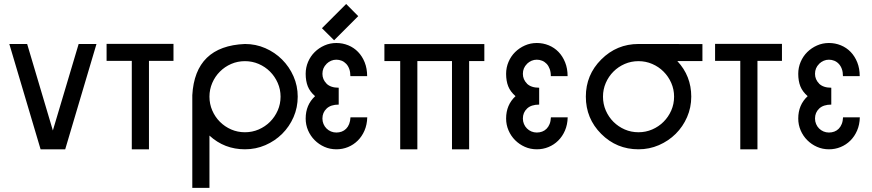

<svg xmlns="http://www.w3.org/2000/svg" viewBox="-20 -741 4342 956"><path d="M182.1 2.4 26.4 -522H115.2L243.2 -91.3L371.6 -522H460.4L304.7 2.4Z M636.2 2.4V-438H510.7V-522.5H843.8V-438H721.7V2.4Z M1199.7 2.4Q1097.2 2.4 1022.9 -65.9V194.3H937.5V-267.1Q951.2 -511.7 1199.7 -522Q1253.4 -522 1301 -501.2Q1348.6 -480.5 1384.5 -444.6Q1420.4 -408.7 1441.4 -361.1Q1462.4 -313.5 1462.4 -259.8Q1462.4 -205.6 1441.7 -158Q1420.9 -110.4 1385 -74.7Q1349.1 -39.1 1301.3 -18.3Q1253.4 2.4 1199.7 2.4ZM1199.7 -82.5Q1235.8 -82.5 1268.1 -96.4Q1300.3 -110.4 1324.5 -134.5Q1348.6 -158.7 1362.8 -190.9Q1377 -223.1 1377 -259.8Q1377 -295.9 1362.8 -328.1Q1348.6 -360.4 1324.5 -384.5Q1300.3 -408.7 1268.1 -422.6Q1235.8 -436.5 1199.7 -436.5Q1163.1 -436.5 1131.1 -422.6Q1099.1 -408.7 1075 -384.5Q1050.8 -360.4 1036.9 -328.1Q1022.9 -295.9 1022.9 -259.8Q1022.9 -223.1 1036.9 -190.9Q1050.8 -158.7 1075 -134.5Q1099.1 -110.4 1131.1 -96.4Q1163.1 -82.5 1199.7 -82.5Z M1654.8 2.4Q1623 2.4 1595.5 -9.8Q1567.9 -22 1546.9 -43Q1525.9 -64 1513.9 -91.8Q1502 -119.6 1502 -150.9Q1502 -218.8 1548.8 -262.2Q1522.9 -284.7 1512.5 -311.3Q1502 -337.9 1502 -373.5Q1502 -404.8 1513.9 -432.9Q1525.9 -460.9 1546.9 -481.7Q1567.9 -502.4 1595.5 -514.6Q1623 -526.9 1654.8 -526.9Q1686 -526.9 1714.1 -515.4Q1742.2 -503.9 1762.9 -482.4Q1783.7 -460.9 1795.9 -430.4Q1808.1 -399.9 1808.1 -361.8H1724.6Q1724.6 -382.3 1719 -397.7Q1713.4 -413.1 1703.6 -423.3Q1693.8 -433.6 1681.2 -438.7Q1668.5 -443.8 1654.8 -443.8Q1627.4 -443.8 1605.5 -422.9H1606Q1585.4 -402.8 1585.4 -373.5Q1585.4 -345.2 1606 -324.7H1605.5Q1626.5 -304.2 1666.5 -304.2V-220.2Q1627 -220.2 1606.2 -200.4Q1585.4 -180.7 1585.4 -150.9Q1585.4 -136.2 1590.8 -123.5Q1596.2 -110.8 1605.7 -101.3Q1615.2 -91.8 1627.9 -86.4Q1640.6 -81.1 1654.8 -81.1Q1668.9 -81.1 1681.4 -85.7Q1693.8 -90.3 1703.4 -99.9Q1712.9 -109.4 1718.5 -123.5Q1724.1 -137.7 1725.1 -156.7H1808.6Q1807.6 -120.1 1794.9 -90.8Q1782.2 -61.5 1761.2 -40.8Q1740.2 -20 1712.9 -8.8Q1685.5 2.4 1654.8 2.4ZM1583 -600.6 1703.6 -721.2 1763.7 -660.6 1643.6 -540.5Z M2230.5 2.4V-437H2058.1V2.4H1972.7V-437H1894V-521.5H2391.6V-437H2315.9V2.4Z M2652.8 2.4Q2621.1 2.4 2593.5 -9.8Q2565.9 -22 2544.9 -43Q2523.9 -64 2512 -91.8Q2500 -119.6 2500 -150.9Q2500 -218.8 2546.9 -262.2Q2521 -284.7 2510.5 -311.3Q2500 -337.9 2500 -373.5Q2500 -404.8 2512 -432.9Q2523.9 -460.9 2544.9 -481.7Q2565.9 -502.4 2593.5 -514.6Q2621.1 -526.9 2652.8 -526.9Q2684.1 -526.9 2712.2 -515.4Q2740.2 -503.9 2761 -482.4Q2781.7 -460.9 2793.9 -430.4Q2806.2 -399.9 2806.2 -361.8H2722.7Q2722.7 -382.3 2717 -397.7Q2711.4 -413.1 2701.7 -423.3Q2691.9 -433.6 2679.2 -438.7Q2666.5 -443.8 2652.8 -443.8Q2625.5 -443.8 2603.5 -422.9H2604Q2583.5 -402.8 2583.5 -373.5Q2583.5 -345.2 2604 -324.7H2603.5Q2624.5 -304.2 2664.6 -304.2V-220.2Q2625 -220.2 2604.2 -200.4Q2583.5 -180.7 2583.5 -150.9Q2583.5 -136.2 2588.9 -123.5Q2594.2 -110.8 2603.8 -101.3Q2613.3 -91.8 2626 -86.4Q2638.7 -81.1 2652.8 -81.1Q2667 -81.1 2679.4 -85.7Q2691.9 -90.3 2701.4 -99.9Q2710.9 -109.4 2716.6 -123.5Q2722.2 -137.7 2723.1 -156.7H2806.6Q2805.7 -120.1 2793 -90.8Q2780.3 -61.5 2759.3 -40.8Q2738.3 -20 2710.9 -8.8Q2683.6 2.4 2652.8 2.4Z M3159.2 2.4Q3050.3 2.4 2973.6 -74.2Q2897 -150.9 2897 -259.8Q2897 -368.2 2973.6 -444.8Q3050.8 -522 3159.2 -522Q3163.1 -522 3242.7 -522Q3322.3 -522 3477.5 -521.5V-437H3352.5Q3421.9 -362.8 3421.9 -259.8Q3421.9 -205.6 3401.1 -158Q3380.4 -110.4 3344.5 -74.7Q3308.6 -39.1 3260.7 -18.3Q3212.9 2.4 3159.2 2.4ZM3159.2 -82.5Q3195.3 -82.5 3227.5 -96.4Q3259.8 -110.4 3283.9 -134.5Q3308.1 -158.7 3322.3 -190.9Q3336.4 -223.1 3336.4 -259.8Q3336.4 -295.9 3322.3 -328.1Q3308.1 -360.4 3283.9 -384.5Q3259.8 -408.7 3227.5 -422.6Q3195.3 -436.5 3159.2 -436.5Q3122.6 -436.5 3090.6 -422.6Q3058.6 -408.7 3034.4 -384.5Q3010.3 -360.4 2996.3 -328.1Q2982.4 -295.9 2982.4 -259.8Q2982.4 -223.1 2996.3 -190.9Q3010.3 -158.7 3034.4 -134.5Q3058.6 -110.4 3090.6 -96.4Q3122.6 -82.5 3159.2 -82.5Z M3666 2.4V-438H3540.5V-522.5H3873.5V-438H3751.5V2.4Z M4107.4 2.4Q4075.7 2.4 4048.1 -9.8Q4020.5 -22 3999.5 -43Q3978.5 -64 3966.6 -91.8Q3954.6 -119.6 3954.6 -150.9Q3954.6 -218.8 4001.5 -262.2Q3975.6 -284.7 3965.1 -311.3Q3954.6 -337.9 3954.6 -373.5Q3954.6 -404.8 3966.6 -432.9Q3978.5 -460.9 3999.5 -481.7Q4020.5 -502.4 4048.1 -514.6Q4075.7 -526.9 4107.4 -526.9Q4138.7 -526.9 4166.7 -515.4Q4194.8 -503.9 4215.6 -482.4Q4236.3 -460.9 4248.5 -430.4Q4260.7 -399.9 4260.7 -361.8H4177.2Q4177.2 -382.3 4171.6 -397.7Q4166 -413.1 4156.2 -423.3Q4146.5 -433.6 4133.8 -438.7Q4121.1 -443.8 4107.4 -443.8Q4080.1 -443.8 4058.1 -422.9H4058.6Q4038.1 -402.8 4038.1 -373.5Q4038.1 -345.2 4058.6 -324.7H4058.1Q4079.1 -304.2 4119.1 -304.2V-220.2Q4079.6 -220.2 4058.8 -200.4Q4038.1 -180.7 4038.1 -150.9Q4038.1 -136.2 4043.5 -123.5Q4048.8 -110.8 4058.3 -101.3Q4067.9 -91.8 4080.6 -86.4Q4093.3 -81.1 4107.4 -81.1Q4121.6 -81.1 4134 -85.7Q4146.5 -90.3 4156 -99.9Q4165.5 -109.4 4171.1 -123.5Q4176.8 -137.7 4177.7 -156.7H4261.2Q4260.3 -120.1 4247.6 -90.8Q4234.9 -61.5 4213.9 -40.8Q4192.9 -20 4165.5 -8.8Q4138.2 2.4 4107.4 2.4Z"/></svg>

Font: Proletarsk
Style: Regular
Weight: 400
Designer: Peter Wiegel, original typeface by Carl Albert Fahrenwaldt 1901
Foundry: Peter Wiegel
Version: Version 1.000 2010 initial release